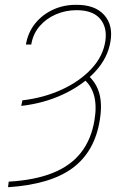

<svg xmlns="http://www.w3.org/2000/svg" viewBox="-20 -574 543 807"><path d="M69.3 -128.9 74.2 -152.3Q163.6 -162.6 239.3 -197.3Q314.9 -231.9 364.3 -284.9Q413.6 -337.9 422.9 -402.3Q431.2 -459 400.6 -495.1Q370.1 -531.2 301.8 -531.2Q255.9 -531.2 215.1 -513.7Q174.3 -496.1 146.5 -463.9Q118.7 -431.6 111.3 -386.7H88.9Q97.7 -438.5 128.2 -475.8Q158.7 -513.2 203.6 -533.7Q248.5 -554.2 300.8 -553.7Q378.9 -554.2 417.5 -511.5Q456.1 -468.8 444.3 -399.4Q433.1 -330.1 379.9 -272.7Q326.7 -215.3 245.6 -177.5Q164.6 -139.6 69.3 -128.9ZM332 -241.2 350.6 -256.8Q385.3 -225.6 397.7 -180.2Q410.2 -134.8 399.4 -69.3Q378.4 63 285.4 132.1Q192.4 201.2 13.7 212.9L16.6 189.5Q126.5 183.1 201.9 152.8Q277.3 122.6 320.6 67.1Q363.8 11.7 377 -68.4Q387.2 -128.9 375.5 -171.9Q363.8 -214.8 332 -241.2Z"/></svg>

Font: Inter Thin
Style: Italic
Weight: 250
Italic angle: -9.3988°
Designer: Rasmus Andersson
Foundry: rsms
Version: Version 4.001;git-66647c0bb